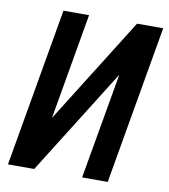

<svg xmlns="http://www.w3.org/2000/svg" viewBox="-80 -780 748 848"><g transform="rotate(10 293.5 -355.5)"><path d="M466.3 -710.9H583.5L460 0H345.2L428.2 -475.1L130.4 0H12.7L136.2 -710.9H251L168.5 -235.8Z"/></g></svg>

Font: Roboto Mono Medium
Style: Italic
Weight: 500
Designer: Google
Version: Version 2.000985; 2015; ttfautohint (v1.3)